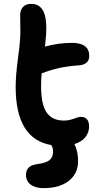

<svg xmlns="http://www.w3.org/2000/svg" viewBox="-20 -741 510 981"><path d="M202.1 220.2Q161.1 220.2 137 202.4Q112.8 184.6 112.8 152.8Q112.8 129.9 125.2 116.5Q137.7 103 167 98.1Q213.4 92.3 232.2 77.6Q251 63 251 35.2Q251 11.2 241.2 0Q60.1 -31.7 60.1 -296.9Q60.1 -355 70.8 -434.6Q81.5 -514.2 83 -544.9Q85 -574.7 83.7 -615.7Q82.5 -656.7 83 -667Q84 -690.4 97.9 -705.8Q111.8 -721.2 140.1 -721.2Q182.1 -721.2 201.2 -684.1Q220.2 -647 215.8 -566.9Q215.8 -564.9 210 -502.9Q278.3 -522 347.2 -522Q436 -522 436 -455.1Q436 -433.1 422.1 -420.9Q408.2 -408.7 383.8 -407.2Q324.2 -402.8 282.2 -393.6Q240.2 -384.3 192.9 -366.2Q189.9 -335.9 189.9 -303.2Q189.9 -206.5 218.5 -165.8Q247.1 -125 306.2 -125Q332.5 -125 357.2 -134.5Q381.8 -144 393.1 -144Q435.1 -144 435.1 -94.2Q435.1 -64 416 -40Q397 -16.1 359.9 -4.9Q378.9 30.8 378.9 82Q378.9 145.5 331.8 182.9Q284.7 220.2 202.1 220.2Z"/></svg>

Font: Shantell Sans Bouncy
Style: Regular
Weight: 600
Designer: Stephen Nixon, Anya Danilova, Shantell Martin
Foundry: Arrow Type
Version: Version 1.006;[9816181b4]